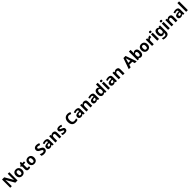

<svg xmlns="http://www.w3.org/2000/svg" viewBox="1900 -6150 11780 11780"><g transform="rotate(-45 7789.5 -260.0)"><path d="M723 0H531L220 -540H216Q218 -506 219.5 -472Q221 -438 222.5 -404Q224 -370 225 -336V0H90V-714H281L591 -179H594Q593 -212 592 -245Q591 -278 589.5 -310.5Q588 -343 587 -376V-714H723Z M1387 -273.8Q1387 -183 1354.5 -119.5Q1322 -56 1262.3 -23Q1202.7 10 1120.6 10Q1045 10 985.7 -23.1Q926.4 -56.2 892.2 -119.8Q858 -183.4 858 -274Q858 -410 929 -483Q1000 -556 1124 -556Q1201.4 -556 1260.2 -523Q1319 -490 1353 -427.3Q1387 -364.5 1387 -273.8ZM1010 -273.8Q1010 -220 1021.5 -183.5Q1033 -147 1058 -128.5Q1083 -110 1123 -110Q1163 -110 1187.5 -128.5Q1212 -147 1223.5 -183.5Q1235 -220 1235 -273.6Q1235 -328 1223.5 -364Q1212 -400 1187 -418Q1162.1 -436 1122.3 -436Q1063 -436 1036.5 -395.5Q1010 -355 1010 -273.8Z M1740 -109Q1765 -109 1788 -114Q1811 -119 1834 -126V-15Q1810 -5 1774.5 2.5Q1739 10 1697 10Q1648 10 1609.5 -6Q1571 -22 1548.5 -61.5Q1526 -101 1526 -171V-434H1455V-497L1537 -547L1580 -662H1675V-546H1828V-434H1675V-171Q1675 -140 1693 -124.5Q1711 -109 1740 -109Z M2440 -273.8Q2440 -183 2407.5 -119.5Q2375 -56 2315.3 -23Q2255.7 10 2173.6 10Q2098 10 2038.7 -23.1Q1979.4 -56.2 1945.2 -119.8Q1911 -183.4 1911 -274Q1911 -410 1982 -483Q2053 -556 2177 -556Q2254.4 -556 2313.2 -523Q2372 -490 2406 -427.3Q2440 -364.5 2440 -273.8ZM2063 -273.8Q2063 -220 2074.5 -183.5Q2086 -147 2111 -128.5Q2136 -110 2176 -110Q2216 -110 2240.5 -128.5Q2265 -147 2276.5 -183.5Q2288 -220 2288 -273.6Q2288 -328 2276.5 -364Q2265 -400 2240 -418Q2215.1 -436 2175.3 -436Q2116 -436 2089.5 -395.5Q2063 -355 2063 -273.8Z M3289 -198Q3289 -135 3258 -88Q3227 -41 3168.5 -15.5Q3110 10 3026 10Q2989 10 2953.5 5Q2918 0 2885.5 -9.5Q2853 -19 2824 -33V-174Q2875 -152 2929.5 -133.5Q2984 -115 3038 -115Q3075 -115 3097.5 -125Q3120 -135 3130.5 -152Q3141 -169 3141 -191Q3141 -218 3122.5 -237Q3104 -256 3073 -272.5Q3042 -289 3002 -308Q2977 -320 2948 -336.5Q2919 -353 2892.5 -377.5Q2866 -402 2849 -437Q2832 -472 2832 -521Q2832 -585 2861.5 -630.5Q2891 -676 2945.5 -700Q3000 -724 3074 -724Q3130 -724 3180.5 -711Q3231 -698 3286 -674L3237 -556Q3188 -576 3149 -587Q3110 -598 3069 -598Q3041 -598 3021 -589Q3001 -580 2990.5 -564Q2980 -548 2980 -526Q2980 -501 2995 -483.5Q3010 -466 3040 -450Q3070 -434 3115 -412Q3170 -386 3208.5 -358Q3247 -330 3268 -292Q3289 -254 3289 -198Z M3631 -557Q3741 -557 3799.5 -509.5Q3858 -462 3858 -364V0H3754L3725 -74H3721Q3698 -45 3673.5 -26Q3649 -7 3617.5 1.5Q3586 10 3540 10Q3467 10 3419 -32.5Q3371 -75 3371 -163Q3371 -250 3432 -291.5Q3493 -333 3615 -337L3710 -340V-364Q3710 -407 3687.5 -427Q3665 -447 3625 -447Q3585 -447 3547 -435.5Q3509 -424 3471 -407L3422 -508Q3466 -531 3519.5 -544Q3573 -557 3631 -557ZM3652 -251Q3580 -249 3552 -225Q3524 -201 3524 -162Q3524 -128 3544 -113.5Q3564 -99 3596 -99Q3644 -99 3677 -127.5Q3710 -156 3710 -208V-253Z M4321 -556Q4409 -556 4462 -508.5Q4515 -461 4515 -356V0H4366V-319Q4366 -378 4345 -407.5Q4324 -437 4278 -437Q4210 -437 4185 -390.5Q4160 -344 4160 -257V0H4011V-546H4125L4145 -476H4153Q4171 -504 4197 -521.5Q4223 -539 4255 -547.5Q4287 -556 4321 -556Z M5049 -162Q5049 -107 5023 -68.5Q4997 -30 4945 -10Q4893 10 4816 10Q4759 10 4718 2.5Q4677 -5 4636 -22V-145Q4680 -125 4731 -112Q4782 -99 4821 -99Q4865 -99 4883.5 -112Q4902 -125 4902 -146Q4902 -160 4894.5 -171Q4887 -182 4862 -196Q4837 -210 4784 -232Q4733 -254 4700 -275.5Q4667 -297 4651 -327.5Q4635 -358 4635 -404Q4635 -480 4694 -518Q4753 -556 4851 -556Q4902 -556 4948 -546Q4994 -536 5043 -513L4998 -406Q4958 -423 4922 -434.5Q4886 -446 4849 -446Q4816 -446 4799.5 -437Q4783 -428 4783 -410Q4783 -397 4791.5 -386.5Q4800 -376 4824.5 -364Q4849 -352 4897 -332Q4944 -313 4978 -292.5Q5012 -272 5030.5 -241.5Q5049 -211 5049 -162Z M5773 -598Q5715 -598 5675 -568.5Q5635 -539 5614.5 -484.5Q5594 -430 5594 -355Q5594 -279 5612.5 -225.5Q5631 -172 5671 -144Q5711 -116 5773 -116Q5817 -116 5860.5 -126Q5904 -136 5955 -154V-27Q5908 -8 5862 1Q5816 10 5759 10Q5649 10 5577.5 -35.5Q5506 -81 5472 -163.5Q5438 -246 5438 -356Q5438 -464 5477 -547Q5516 -630 5590.5 -677Q5665 -724 5773 -724Q5826 -724 5879.5 -710.5Q5933 -697 5982 -674L5933 -551Q5893 -570 5852.5 -584Q5812 -598 5773 -598Z M6319 -557Q6429 -557 6487.5 -509.5Q6546 -462 6546 -364V0H6442L6413 -74H6409Q6386 -45 6361.5 -26Q6337 -7 6305.5 1.5Q6274 10 6228 10Q6155 10 6107 -32.5Q6059 -75 6059 -163Q6059 -250 6120 -291.5Q6181 -333 6303 -337L6398 -340V-364Q6398 -407 6375.5 -427Q6353 -447 6313 -447Q6273 -447 6235 -435.5Q6197 -424 6159 -407L6110 -508Q6154 -531 6207.5 -544Q6261 -557 6319 -557ZM6340 -251Q6268 -249 6240 -225Q6212 -201 6212 -162Q6212 -128 6232 -113.5Q6252 -99 6284 -99Q6332 -99 6365 -127.5Q6398 -156 6398 -208V-253Z M7009 -556Q7097 -556 7150 -508.5Q7203 -461 7203 -356V0H7054V-319Q7054 -378 7033 -407.5Q7012 -437 6966 -437Q6898 -437 6873 -390.5Q6848 -344 6848 -257V0H6699V-546H6813L6833 -476H6841Q6859 -504 6885 -521.5Q6911 -539 6943 -547.5Q6975 -556 7009 -556Z M7580 -557Q7690 -557 7748.5 -509.5Q7807 -462 7807 -364V0H7703L7674 -74H7670Q7647 -45 7622.5 -26Q7598 -7 7566.5 1.5Q7535 10 7489 10Q7416 10 7368 -32.5Q7320 -75 7320 -163Q7320 -250 7381 -291.5Q7442 -333 7564 -337L7659 -340V-364Q7659 -407 7636.5 -427Q7614 -447 7574 -447Q7534 -447 7496 -435.5Q7458 -424 7420 -407L7371 -508Q7415 -531 7468.5 -544Q7522 -557 7580 -557ZM7601 -251Q7529 -249 7501 -225Q7473 -201 7473 -162Q7473 -128 7493 -113.5Q7513 -99 7545 -99Q7593 -99 7626 -127.5Q7659 -156 7659 -208V-253Z M8133 10Q8042 10 7984.5 -61.5Q7927 -133 7927 -272Q7927 -412 7985 -484Q8043 -556 8137 -556Q8196 -556 8234 -533Q8272 -510 8294 -476H8299Q8296 -492 8292 -522.5Q8288 -553 8288 -585V-760H8437V0H8323L8294 -71H8288Q8266 -37 8229 -13.5Q8192 10 8133 10ZM8185 -109Q8247 -109 8272 -145.5Q8297 -182 8298 -255V-271Q8298 -351 8273.5 -393Q8249 -435 8183 -435Q8134 -435 8106 -392.5Q8078 -350 8078 -270Q8078 -190 8106 -149.5Q8134 -109 8185 -109Z M8742 -546V0H8593V-546ZM8668 -760Q8701 -760 8725 -744.5Q8749 -729 8749 -686.8Q8749 -646 8725 -630Q8701 -614 8668 -614Q8633.7 -614 8610.4 -630Q8587 -646 8587 -686.8Q8587 -729 8610.4 -744.5Q8633.7 -760 8668 -760Z M9122 -557Q9232 -557 9290.5 -509.5Q9349 -462 9349 -364V0H9245L9216 -74H9212Q9189 -45 9164.5 -26Q9140 -7 9108.5 1.5Q9077 10 9031 10Q8958 10 8910 -32.5Q8862 -75 8862 -163Q8862 -250 8923 -291.5Q8984 -333 9106 -337L9201 -340V-364Q9201 -407 9178.5 -427Q9156 -447 9116 -447Q9076 -447 9038 -435.5Q9000 -424 8962 -407L8913 -508Q8957 -531 9010.5 -544Q9064 -557 9122 -557ZM9143 -251Q9071 -249 9043 -225Q9015 -201 9015 -162Q9015 -128 9035 -113.5Q9055 -99 9087 -99Q9135 -99 9168 -127.5Q9201 -156 9201 -208V-253Z M9812 -556Q9900 -556 9953 -508.5Q10006 -461 10006 -356V0H9857V-319Q9857 -378 9836 -407.5Q9815 -437 9769 -437Q9701 -437 9676 -390.5Q9651 -344 9651 -257V0H9502V-546H9616L9636 -476H9644Q9662 -504 9688 -521.5Q9714 -539 9746 -547.5Q9778 -556 9812 -556Z M10901 0 10849 -170H10589L10537 0H10374L10626 -717H10811L11064 0ZM10761 -463Q10756 -480 10748 -506Q10740 -532 10732 -559Q10724 -586 10719 -606Q10714 -586 10705.5 -556.5Q10697 -527 10689.5 -500.5Q10682 -474 10678 -463L10627 -297H10813Z M11291 -583Q11291 -552 11289 -522Q11287 -492 11285 -475H11291Q11313 -509 11350 -532.5Q11387 -556 11446 -556Q11538 -556 11595 -484.5Q11652 -413 11652 -274Q11652 -181 11625.5 -117.5Q11599 -54 11552 -22Q11505 10 11442 10Q11382 10 11347.5 -11.5Q11313 -33 11291 -60H11281L11256 0H11142V-760H11291ZM11398 -437Q11340 -437 11316.5 -401Q11293 -365 11291 -291V-275Q11291 -196 11314.5 -153.5Q11338 -111 11400 -111Q11446 -111 11473 -153.5Q11500 -196 11500 -276Q11500 -356 11472.5 -396.5Q11445 -437 11398 -437Z M12271 -273.8Q12271 -183 12238.5 -119.5Q12206 -56 12146.3 -23Q12086.7 10 12004.6 10Q11929 10 11869.7 -23.1Q11810.4 -56.2 11776.2 -119.8Q11742 -183.4 11742 -274Q11742 -410 11813 -483Q11884 -556 12008 -556Q12085.4 -556 12144.2 -523Q12203 -490 12237 -427.3Q12271 -364.5 12271 -273.8ZM11894 -273.8Q11894 -220 11905.5 -183.5Q11917 -147 11942 -128.5Q11967 -110 12007 -110Q12047 -110 12071.5 -128.5Q12096 -147 12107.5 -183.5Q12119 -220 12119 -273.6Q12119 -328 12107.5 -364Q12096 -400 12071 -418Q12046.1 -436 12006.3 -436Q11947 -436 11920.5 -395.5Q11894 -355 11894 -273.8Z M12699 -556Q12710 -556 12725 -555Q12740 -554 12749 -552L12738 -412Q12731 -414 12717.5 -415.5Q12704 -417 12694 -417Q12656 -417 12621 -403.5Q12586 -390 12564.5 -360Q12543 -330 12543 -278V0H12394V-546H12507L12529 -454H12536Q12560 -496 12602 -526Q12644 -556 12699 -556Z M12997 -546V0H12848V-546ZM12923 -760Q12956 -760 12980 -744.5Q13004 -729 13004 -686.8Q13004 -646 12980 -630Q12956 -614 12923 -614Q12888.7 -614 12865.4 -630Q12842 -646 12842 -686.8Q12842 -729 12865.4 -744.5Q12888.7 -760 12923 -760Z M13330 -556Q13380 -556 13420 -536Q13460 -516 13488 -476H13492L13504 -546H13630V1Q13630 79 13599.5 132Q13569 185 13508 212.5Q13447 240 13357 240Q13299 240 13249.5 233Q13200 226 13153 208V89Q13203 110 13256.5 120.5Q13310 131 13366 131Q13424 131 13452.5 100Q13481 69 13481 7V-4Q13481 -21 13482.5 -39Q13484 -57 13485 -71H13481Q13453 -28 13414 -9Q13375 10 13326 10Q13229 10 13174.5 -64.5Q13120 -139 13120 -272Q13120 -406 13176 -481Q13232 -556 13330 -556ZM13377 -435Q13325 -435 13298.5 -394Q13272 -353 13272 -270Q13272 -188 13298 -147.5Q13324 -107 13379 -107Q13408 -107 13429 -114.5Q13450 -122 13463.5 -139.5Q13477 -157 13484 -185Q13491 -213 13491 -253V-271Q13491 -330 13479 -366Q13467 -402 13442 -418.5Q13417 -435 13377 -435Z M13935 -546V0H13786V-546ZM13861 -760Q13894 -760 13918 -744.5Q13942 -729 13942 -686.8Q13942 -646 13918 -630Q13894 -614 13861 -614Q13826.7 -614 13803.4 -630Q13780 -646 13780 -686.8Q13780 -729 13803.4 -744.5Q13826.7 -760 13861 -760Z M14401 -556Q14489 -556 14542 -508.5Q14595 -461 14595 -356V0H14446V-319Q14446 -378 14425 -407.5Q14404 -437 14358 -437Q14290 -437 14265 -390.5Q14240 -344 14240 -257V0H14091V-546H14205L14225 -476H14233Q14251 -504 14277 -521.5Q14303 -539 14335 -547.5Q14367 -556 14401 -556Z M14972 -557Q15082 -557 15140.5 -509.5Q15199 -462 15199 -364V0H15095L15066 -74H15062Q15039 -45 15014.5 -26Q14990 -7 14958.5 1.5Q14927 10 14881 10Q14808 10 14760 -32.5Q14712 -75 14712 -163Q14712 -250 14773 -291.5Q14834 -333 14956 -337L15051 -340V-364Q15051 -407 15028.5 -427Q15006 -447 14966 -447Q14926 -447 14888 -435.5Q14850 -424 14812 -407L14763 -508Q14807 -531 14860.5 -544Q14914 -557 14972 -557ZM14993 -251Q14921 -249 14893 -225Q14865 -201 14865 -162Q14865 -128 14885 -113.5Q14905 -99 14937 -99Q14985 -99 15018 -127.5Q15051 -156 15051 -208V-253Z M15501 0H15352V-760H15501Z"/></g></svg>

Font: Noto Sans Canadian Aboriginal
Style: Regular
Weight: 400
Designer: Monotype Design Team, Typotheque's Kevin King
Foundry: Monotype Imaging Inc.
Version: Version 2.002